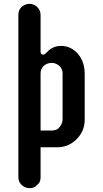

<svg xmlns="http://www.w3.org/2000/svg" viewBox="-20 -771 540 1005"><path d="M76.2 -692.9Q76.2 -730.5 111.3 -746.1Q122.1 -751 134.3 -751Q146.5 -751 157 -746.3Q167.5 -741.7 175.3 -733.9Q192.4 -716.8 192.4 -692.9V-500.5Q192.4 -491.2 197.5 -488Q202.6 -484.9 207 -484.9Q213.4 -484.9 222.2 -494.4Q231 -503.9 238.5 -510Q246.1 -516.1 254.9 -520.5Q274.4 -530.8 300.8 -530.8Q327.1 -530.8 349.6 -519.3Q372.1 -507.8 388.7 -488.3Q423.3 -445.8 423.3 -385.3V-144Q423.3 -85 380.9 -42.5Q338.4 0 279.3 0H192.4V156.7Q192.4 180.2 179.7 192.4Q158.7 213.9 140.6 213.9Q122.6 213.9 111.8 209.2Q101.1 204.6 93.3 197.3Q76.2 180.7 76.2 156.7ZM307.6 -384.8Q307.6 -421.9 272.5 -437.5Q262.2 -441.9 250.2 -441.9Q238.3 -441.9 227.8 -437.7Q217.3 -433.6 209.5 -426.8Q192.4 -411.1 192.4 -388.7V-87.9H250Q274.4 -87.9 286.6 -100.1Q307.6 -121.1 307.6 -146Z"/></svg>

Font: Supermercado
Style: Regular
Weight: 400
Designer: James Grieshaber
Foundry: James Grieshaber
Version: Version 1.002